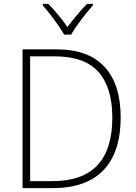

<svg xmlns="http://www.w3.org/2000/svg" viewBox="-20 -968 700 988"><path d="M601 -364Q601 -185 512.5 -92.5Q424 0 251 0H96V-714H272Q435 -714 518 -624Q601 -534 601 -364ZM558 -363Q558 -518 486.5 -598Q415 -678 262 -678H135V-36H251Q558 -36 558 -363ZM458 -948V-940Q440 -920 418.5 -893Q397 -866 377.5 -838.5Q358 -811 346 -790H310Q298 -811 279 -838.5Q260 -866 239 -893Q218 -920 200 -940V-948H229Q254 -922 280.5 -890Q307 -858 327 -829Q349 -858 375.5 -890Q402 -922 428 -948Z"/></svg>

Font: Noto Sans Disp ExtLt
Style: Regular
Weight: 200
Designer: Monotype Design Team
Foundry: Monotype Imaging Inc.
Version: Version 2.000;GOOG;noto-source:20170915:90ef993387c0